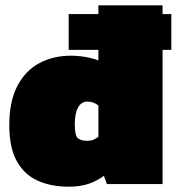

<svg xmlns="http://www.w3.org/2000/svg" viewBox="-20 -694 671 724"><path d="M239 10Q172 10 121.5 -13Q71 -36 43 -87Q15 -138 15 -222Q15 -311 45 -369Q75 -427 127.5 -455.5Q180 -484 248 -484Q274 -484 303 -479Q332 -474 351 -466V-506H239V-641H351V-674H593V-641H626V-506H593V0H383L372 -31Q346 -12 314.5 -1Q283 10 239 10ZM309 -163Q323 -163 332 -167Q341 -171 351 -178V-296Q333 -311 309 -311Q287 -311 274.5 -289Q262 -267 262 -224Q262 -181 274.5 -172Q287 -163 309 -163Z"/></svg>

Font: Boz Display
Style: Regular
Weight: 900
Version: Version 2.000; ttfautohint (v1.8.3)